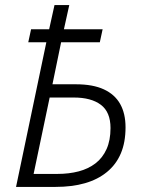

<svg xmlns="http://www.w3.org/2000/svg" viewBox="-20 -734 567 754"><path d="M43 0 162 -568H91L102 -619H173L194 -714H252L231 -619H383L372 -568H220L186 -403H278Q345 -403 388 -383Q431 -363 452 -325.5Q473 -288 473 -234Q473 -175 454.5 -131.5Q436 -88 400 -58.5Q364 -29 313.5 -14.5Q263 0 198 0ZM205 -51Q251 -51 289 -61Q327 -71 355 -92.5Q383 -114 398.5 -148.5Q414 -183 414 -231Q414 -294 376 -322.5Q338 -351 270 -351H175L112 -51Z"/></svg>

Font: Noto Sans Display Light
Style: Italic
Weight: 300
Italic angle: -12°
Designer: Monotype Design Team
Foundry: Monotype Imaging Inc.
Version: Version 2.003